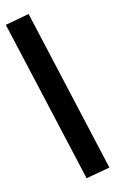

<svg xmlns="http://www.w3.org/2000/svg" viewBox="-111 -815 565 940"><g transform="rotate(-10 171.0 -344.5)"><path d="M241 76 -18 -732 101 -765 360 44Z"/></g></svg>

Font: Nunito Sans 7pt ExtraBold
Style: Regular
Weight: 800
Designer: Vernon Adams
Foundry: Vernon Adams
Version: Version 3.101;gftools[0.9.27]